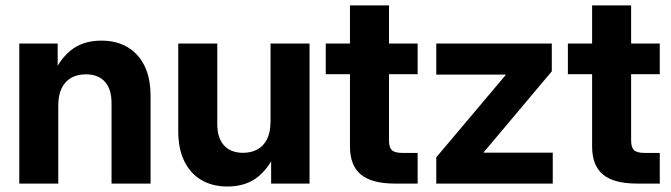

<svg xmlns="http://www.w3.org/2000/svg" viewBox="-20 -676 2471 707"><path d="M194.6 -286.5V0H51V-515.6H192.4V-381.4H167.9Q192.5 -449.9 237.8 -488.2Q283.1 -526.4 353.4 -526.4Q408.5 -526.4 449.1 -502.7Q489.7 -478.9 512.1 -433.5Q534.4 -388.1 534.4 -322.9V0H390.7V-296.5Q390.7 -348.4 366 -375.3Q341.3 -402.3 295.8 -402.3Q266.1 -402.3 243.3 -390Q220.4 -377.8 207.5 -352.2Q194.6 -326.6 194.6 -286.5Z M817.4 10.8Q762.8 10.8 721.9 -12.9Q681.1 -36.7 658.8 -82.2Q636.4 -127.7 636.4 -192.7V-515.6H780.1V-219.1Q780.1 -167.5 805.1 -140.4Q830 -113.3 875 -113.3Q904.7 -113.3 927.5 -125.6Q950.4 -137.8 963.3 -163.5Q976.2 -189.3 976.2 -229.2V-515.6H1119.8V0H978.4V-134.2H1002.9Q978.3 -65.9 933.1 -27.6Q888 10.8 817.4 10.8Z M1517.9 -515.6V-402.7H1179.5V-515.6ZM1268.7 -656.2H1412.4V-159.3Q1412.4 -133.2 1423 -123.1Q1433.6 -112.9 1462.7 -112.9Q1475 -112.9 1491.8 -112.9Q1508.7 -112.9 1517.9 -112.9V0Q1504.9 0 1481.5 0Q1458.1 0 1434.3 0Q1348.9 0 1308.8 -33.3Q1268.7 -66.5 1268.7 -136.8Z M1586.5 0V-96.7L1842.1 -399.9V-401.3H1586.5V-515.6H2011.9V-413.4L1761.1 -115.2V-113.8H2015.4V0Z M2409.5 -515.6V-402.7H2071.1V-515.6ZM2160.3 -656.2H2304V-159.3Q2304 -133.2 2314.6 -123.1Q2325.2 -112.9 2354.3 -112.9Q2366.6 -112.9 2383.4 -112.9Q2400.3 -112.9 2409.5 -112.9V0Q2396.5 0 2373.1 0Q2349.7 0 2325.9 0Q2240.5 0 2200.4 -33.3Q2160.3 -66.5 2160.3 -136.8Z"/></svg>

Font: Inter Khmer Looped
Style: Regular
Weight: 400
Designer: Rasmus Andersson, Sovichet Tep
Foundry: Anagata Design
Version: Version 1.000